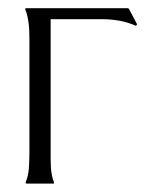

<svg xmlns="http://www.w3.org/2000/svg" viewBox="-20 -439 364 459"><path d="M50.3 -346.7Q50.3 -353.5 50 -363Q49.8 -372.6 48.6 -382.1Q47.4 -391.6 45.4 -400.6Q43.5 -409.7 40.5 -415.5V-418.9Q41.5 -418.9 41.7 -419.2Q42 -419.4 43 -419.4H286.1L288.1 -418L307.6 -381.3L306.6 -378.9L304.7 -377.4Q286.1 -385.7 265.9 -389.4Q245.6 -393.1 225.1 -393.1H101.1V-72.8Q101.1 -65.4 101.1 -56.2Q101.1 -46.9 101.8 -37.6Q102.5 -28.3 104.2 -19.5Q106 -10.7 108.9 -3.9V-1L108.4 0H43.9L41.5 -1V-3.9Q44.4 -10.3 46.4 -19Q48.3 -27.8 49.1 -37.6Q49.8 -47.4 50 -56.6Q50.3 -65.9 50.3 -72.8Z"/></svg>

Font: CAT Linz
Style: Regular
Weight: 400
Designer: Peter Wiegel
Foundry: Peter Wiegel
Version: Version 1.08